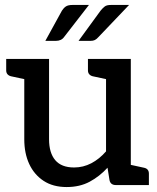

<svg xmlns="http://www.w3.org/2000/svg" viewBox="-20 -747 635 775"><path d="M249 8Q194 8 156 -17Q118 -42 98 -85Q78 -128 78 -185V-509H178V-185Q178 -130 203 -100.5Q228 -71 279 -71Q316 -71 348.5 -88Q381 -105 408 -136V-509H508V0H448Q426 0 422 -20L414 -70Q382 -35 342 -13.5Q302 8 249 8ZM480 0 492 -85 561 -70Q571 -68 576 -62Q581 -56 581 -46V0ZM107 -509 95 -424 25 -439Q16 -441 10.5 -447Q5 -453 5 -463V-509ZM437 -509 425 -424 355 -439Q346 -441 340.5 -447Q335 -453 335 -463V-509ZM273 -727H339L239 -598Q228 -582 205 -582H163L230 -704Q237 -715 246 -721Q255 -727 273 -727ZM428 -727H501L378 -598Q370 -589 363 -585.5Q356 -582 345 -582H297L386 -704Q395 -715 403 -721Q411 -727 428 -727Z"/></svg>

Font: Aleo Medium
Style: Regular
Weight: 500
Designer: Alessio Laiso
Foundry: Alessio Laiso
Version: Version 2.001;gftools[0.9.29]